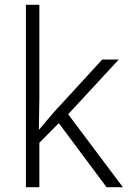

<svg xmlns="http://www.w3.org/2000/svg" viewBox="-20 -780 534 800"><path d="M144 -374Q144 -342 143 -307.5Q142 -273 142 -240H143Q156 -255 172.5 -275Q189 -295 204 -312L406 -532H475L264 -304L492 0H424L225 -267L144 -185V0H88V-760H144Z"/></svg>

Font: Noto Sans Myanmar Light
Style: Regular
Weight: 300
Designer: Monotype Design Team
Foundry: Monotype Imaging Inc.
Version: Version 2.107; ttfautohint (v1.8.4.7-5d5b)